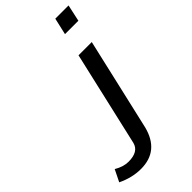

<svg xmlns="http://www.w3.org/2000/svg" viewBox="-376 -756 994 994"><g transform="rotate(-45 121.0 -259.0)"><path d="M-110 142 -78 77Q-38 101 0 101Q73 101 86 50L206 -472H303L186 36Q151 173 19 173Q-46 173 -110 142ZM234 -599 255 -691H352L332 -599Z"/></g></svg>

Font: Coval
Style: Italic
Weight: 400
Foundry: Context Ltd
Version: Version 001.000